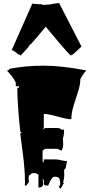

<svg xmlns="http://www.w3.org/2000/svg" viewBox="-20 -1162 611 1246"><path d="M189.5 -1138.2 237.3 -1134.3Q242.7 -1134.3 248.5 -1135.7L254.4 -1130.4Q273.4 -1130.4 308.6 -1133.3L307.6 -1134.3Q350.1 -1141.6 360.4 -1141.6L368.7 -1140.6L365.7 -1138.2L508.8 -859.9L451.2 -806.6L448.2 -808.6L440.4 -801.3Q422.4 -815.9 366 -882.1Q309.6 -948.2 276.9 -988.8Q213.4 -911.6 180.2 -875L178.2 -875.5L164.1 -859.9L166 -857.9L113.8 -801.3L106 -808.6L102.5 -806.6Q101.6 -807.1 95.7 -811.8Q89.8 -816.4 85.2 -820.1Q80.6 -823.7 74.7 -828.1Q61 -836.9 56.2 -836.9ZM247.6 -1137.2Q247.6 -1137.2 249.5 -1137.2L248.5 -1135.7Q248.5 -1136.7 247.6 -1137.2ZM246.1 -1138.2 247.6 -1137.2Q246.1 -1137.2 246.1 -1138.2ZM415 -116.2 406.2 -71.3 396 -59.6 397 -22.5Q397 -10.3 391.6 14.4Q386.2 39.1 385.3 44.4L369.6 64.5L360.4 42Q369.6 42.5 369.6 46.9Q370.6 44.9 370.6 25.4Q370.6 5.9 364.7 -4.6Q358.9 -15.1 335 -15.1Q324.7 -15.1 318.1 -5.9Q311.5 3.4 308.8 7.1Q306.2 10.7 301.8 20.5Q296.9 32.2 292 43.5L291 42Q269.5 42 266.8 38.1Q264.2 34.2 264.2 7.8L256.3 -2.9L260.3 29.3Q260.3 55.2 229.5 55.2V-26.9Q218.3 -38.6 203.1 -38.6Q188 -38.6 186 -37.6L175.8 -26.9Q166 -26.9 166 -8.5Q166 9.8 168 18.6L150.4 42H141.1L142.1 22Q142.1 -59.6 127.9 -167.5Q113.8 -275.4 111.3 -297.9H122.1L111.3 -308.6Q92.3 -491.2 92.3 -591.8H102.5V-602.5H82.5V-626Q63 -666.5 23.9 -704.6H32.7L43 -715.8Q146.5 -735.8 264.4 -735.8Q382.3 -735.8 541 -704.6Q521.5 -687.5 501.5 -648.9Q501.5 -613.8 486.8 -568.4Q472.2 -522.9 457.5 -475.8Q442.9 -428.7 442.9 -388.2Q414.1 -388.2 353.8 -405.5Q293.5 -422.9 264.2 -422.9V-331.5L256.3 -320.3L272.9 -331.5H352.5Q369.1 -331.5 379.4 -320.3H396Q396 -283.7 388.2 -263.2Q390.1 -243.7 390.1 -223.6Q390.1 -203.6 379.4 -184.1L352.5 -196.3H272.9L256.3 -184.1V-116.2L264.2 -106V-127.4H344.2Q353.5 -127.4 377.9 -121.8Q402.3 -116.2 415 -116.2ZM387.7 37.6Q387.2 24.4 394.5 23.4H396Q396 25.9 392.1 30.3Q388.2 34.7 387.7 37.6ZM386.7 42 385.7 42.5Z"/></svg>

Font: Butcherman
Style: Regular
Weight: 400
Version: Version 001.003